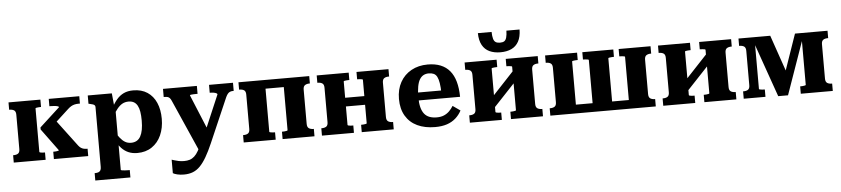

<svg xmlns="http://www.w3.org/2000/svg" viewBox="-52 -1134 7519 1716"><g transform="rotate(-5 3707.0 -276.0)"><path d="M93 -116V-424Q93 -453 78 -463.5Q63 -474 36 -474H33V-540H319V-474H314Q306 -474 295 -473Q284 -472 276.5 -470.5Q269 -469 269 -465V-75Q269 -72 276.5 -69.5Q284 -67 295 -66.5Q306 -66 314 -66H319V0H33V-66H36Q63 -66 78 -76.5Q93 -87 93 -116ZM701 0H393V-66H398Q408 -66 418.5 -67Q429 -68 436.5 -70Q444 -72 444 -75L298 -274V-292L479 -458Q479 -464 467 -467.5Q455 -471 438 -472.5Q421 -474 405 -474H394V-540H668V-474H657Q636 -474 619.5 -470Q603 -466 588.5 -457.5Q574 -449 559 -435L385 -275L424 -362L620 -101Q631 -87 642.5 -79.5Q654 -72 667.5 -69Q681 -66 696 -66H701Z M1060 223H745V157H748Q766 157 778.5 152.5Q791 148 797.5 137Q804 126 804 107V-431Q804 -441 798.5 -447Q793 -453 782 -456.5Q771 -460 753 -464L744 -466V-540H960L974 -397L980 -395V148Q980 151 990.5 153Q1001 155 1016.5 156Q1032 157 1047 157H1060ZM1141 11Q1097 11 1062 -4Q1027 -19 999.5 -48.5Q972 -78 951 -119L952 -201Q975 -165 995.5 -139Q1016 -113 1039.5 -99Q1063 -85 1094 -85Q1122 -85 1143.5 -97Q1165 -109 1178.5 -133.5Q1192 -158 1198.5 -193Q1205 -228 1205 -275Q1205 -320 1199.5 -353.5Q1194 -387 1181.5 -409.5Q1169 -432 1149.5 -443Q1130 -454 1102 -454Q1071 -454 1046.5 -440.5Q1022 -427 999.5 -399Q977 -371 951 -327V-402Q975 -450 1003 -483Q1031 -516 1067 -533Q1103 -550 1152 -550Q1227 -550 1279 -515.5Q1331 -481 1358 -419Q1385 -357 1385 -275Q1385 -193 1356 -128Q1327 -63 1272 -26Q1217 11 1141 11Z M1802 -103 1756 -22 1699 51 1488 -427Q1481 -443 1473 -452Q1465 -461 1453.5 -464Q1442 -467 1425 -467H1419V-540H1723V-469H1718Q1702 -469 1687 -468.5Q1672 -468 1663 -466.5Q1654 -465 1654 -461ZM1802 -17Q1772 52 1743.5 101Q1715 150 1685.5 180.5Q1656 211 1620.5 225Q1585 239 1539 239Q1506 239 1479.5 232.5Q1453 226 1441 218V97Q1445 98 1461 103.5Q1477 109 1501 114Q1525 119 1551 119Q1579 119 1601.5 112Q1624 105 1643.5 87.5Q1663 70 1680.5 39Q1698 8 1715 -39L1743 -81L1900 -449Q1900 -455 1891 -459.5Q1882 -464 1868 -466.5Q1854 -469 1837 -469H1832V-540H2047V-467H2042Q2026 -467 2014.5 -462.5Q2003 -458 1994 -447.5Q1985 -437 1976 -418Z M2156 -116V-424Q2156 -453 2141 -463.5Q2126 -474 2099 -474H2096V-540H2332V-75Q2332 -72 2340 -70Q2348 -68 2359 -67Q2370 -66 2379 -66H2383V0H2096V-66H2099Q2126 -66 2141 -76.5Q2156 -87 2156 -116ZM2496 -75V-540H2731V-474H2729Q2703 -474 2687 -463.5Q2671 -453 2671 -424V-116Q2671 -87 2687 -76.5Q2703 -66 2729 -66H2731V0H2445V-66H2448Q2458 -66 2469 -67Q2480 -68 2488 -70Q2496 -72 2496 -75ZM2261 -462V-540H2571V-462Z M2858 -116V-424Q2858 -453 2843 -463.5Q2828 -474 2801 -474H2798V-540H3085V-474H3081Q3072 -474 3061 -473Q3050 -472 3042 -470.5Q3034 -469 3034 -465V-75Q3034 -72 3042 -69.5Q3050 -67 3061 -66.5Q3072 -66 3081 -66H3085V0H2798V-66H2801Q2828 -66 2843 -76.5Q2858 -87 2858 -116ZM3206 -75V-465Q3206 -469 3198 -470.5Q3190 -472 3179 -473Q3168 -474 3159 -474H3155V-540H3442V-474H3439Q3413 -474 3397.5 -463.5Q3382 -453 3382 -424V-116Q3382 -87 3397.5 -76.5Q3413 -66 3439 -66H3442V0H3155V-66H3159Q3168 -66 3179 -67Q3190 -68 3198 -70Q3206 -72 3206 -75ZM2967 -241V-319H3277V-241Z M3686 -267Q3686 -214 3695.5 -177Q3705 -140 3723.5 -117Q3742 -94 3770 -83.5Q3798 -73 3835 -73Q3873 -73 3900.5 -85Q3928 -97 3948.5 -117.5Q3969 -138 3984 -163L4051 -116Q4030 -76 3997 -47Q3964 -18 3919 -3Q3874 12 3813 12Q3721 12 3653.5 -20Q3586 -52 3549 -114.5Q3512 -177 3512 -266Q3512 -352 3547.5 -416Q3583 -480 3647 -515.5Q3711 -551 3794 -551Q3861 -551 3910 -531Q3959 -511 3991.5 -472Q4024 -433 4040.5 -374.5Q4057 -316 4058 -238H3644V-309H3916L3895 -281Q3894 -338 3888 -375Q3882 -412 3871 -433Q3860 -454 3841.5 -462.5Q3823 -471 3797 -471Q3771 -471 3750.5 -460.5Q3730 -450 3715.5 -426.5Q3701 -403 3693.5 -363.5Q3686 -324 3686 -267Z M4185 -116V-424Q4185 -453 4170 -463.5Q4155 -474 4128 -474H4125V-540H4412V-474H4408Q4399 -474 4388 -473Q4377 -472 4369 -470.5Q4361 -469 4361 -465V-75Q4361 -72 4369 -69.5Q4377 -67 4388 -66.5Q4399 -66 4408 -66H4412V0H4125V-66H4128Q4155 -66 4170 -76.5Q4185 -87 4185 -116ZM4545 -75V-465Q4545 -469 4537 -470.5Q4529 -472 4518 -473Q4507 -474 4498 -474H4494V-540H4781V-474H4779Q4752 -474 4736.5 -463.5Q4721 -453 4721 -424V-116Q4721 -87 4736.5 -76.5Q4752 -66 4778 -66H4781V0H4494V-66H4498Q4507 -66 4518 -67Q4529 -68 4537 -70Q4545 -72 4545 -75ZM4348 -106 4298 -159 4557 -436 4607 -382ZM4453 -603Q4396 -603 4354.5 -622.5Q4313 -642 4290 -683.5Q4267 -725 4266 -791H4389Q4390 -752 4396.5 -729.5Q4403 -707 4417.5 -698Q4432 -689 4456 -689Q4481 -689 4494.5 -698Q4508 -707 4514.5 -730Q4521 -753 4522 -791H4640Q4639 -725 4616 -683.5Q4593 -642 4551.5 -622.5Q4510 -603 4453 -603Z M4907 -424Q4907 -453 4892 -463.5Q4877 -474 4850 -474H4847V-540H5134V-474H5130Q5121 -474 5110 -473Q5099 -472 5091 -470.5Q5083 -469 5083 -465V0H4847V-66H4850Q4877 -66 4892 -76.5Q4907 -87 4907 -116ZM5558 -465Q5558 -469 5550 -470.5Q5542 -472 5531 -473Q5520 -474 5511 -474H5507V-540H5793V-474H5791Q5765 -474 5749.5 -463.5Q5734 -453 5734 -424V-116Q5734 -87 5749.5 -76.5Q5765 -66 5791 -66H5793V0H5558ZM5012 -78H5615V0H5012ZM5181 -474V-540H5459V-474H5455Q5446 -474 5435 -473Q5424 -472 5416 -470.5Q5408 -469 5408 -465V-8H5233V-465Q5233 -469 5225 -470.5Q5217 -472 5206 -473Q5195 -474 5186 -474Z M5920 -116V-424Q5920 -453 5905 -463.5Q5890 -474 5863 -474H5860V-540H6147V-474H6143Q6134 -474 6123 -473Q6112 -472 6104 -470.5Q6096 -469 6096 -465V-75Q6096 -72 6104 -69.5Q6112 -67 6123 -66.5Q6134 -66 6143 -66H6147V0H5860V-66H5863Q5890 -66 5905 -76.5Q5920 -87 5920 -116ZM6280 -75V-465Q6280 -469 6272 -470.5Q6264 -472 6253 -473Q6242 -474 6233 -474H6229V-540H6516V-474H6514Q6487 -474 6471.5 -463.5Q6456 -453 6456 -424V-116Q6456 -87 6471.5 -76.5Q6487 -66 6513 -66H6516V0H6229V-66H6233Q6242 -66 6253 -67Q6264 -68 6272 -70Q6280 -72 6280 -75ZM6083 -106 6033 -159 6292 -436 6342 -382Z M6867 -540 7003 -146 6933 -90 7089 -540H7381V-474H7379Q7352 -474 7336.5 -463.5Q7321 -453 7321 -424V-116Q7321 -87 7336.5 -76.5Q7352 -66 7379 -66H7381V0H7094V-66H7098Q7107 -66 7118 -67Q7129 -68 7137 -70Q7145 -72 7145 -75V-517L7162 -516L6979 4H6891L6708 -516L6725 -517V-75Q6725 -72 6733 -70Q6741 -68 6752 -67Q6763 -66 6772 -66H6777V0H6582V-66H6585Q6612 -66 6627 -76.5Q6642 -87 6642 -116V-424Q6642 -453 6627 -463.5Q6612 -474 6585 -474H6582V-540Z"/></g></svg>

Font: Roboto Serif
Style: Bold
Weight: 700
Designer: Greg Gazdowicz
Foundry: Commercial Type
Version: Version 1.008